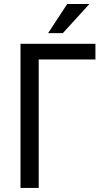

<svg xmlns="http://www.w3.org/2000/svg" viewBox="-20 -927 528 947"><path d="M450.7 -633.8H170.9V0H81.1V-710.9H450.7ZM311.5 -907.2H420.9L290 -763.7H217.3Z"/></svg>

Font: MAUL Condensed
Style: Condensed Regular
Weight: 400
Designer: MAUL
Version: Version 1.0; 2020; ttfautohint (v1.8.3)